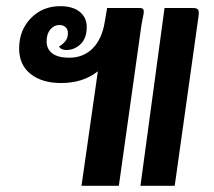

<svg xmlns="http://www.w3.org/2000/svg" viewBox="-20 -602 692 622"><path d="M436 -505 365 0H244L297 -371Q249 -333 178 -333Q116 -333 79 -362.5Q42 -392 42 -445Q42 -504 80 -543Q118 -582 175 -582Q216 -582 238.5 -563.5Q261 -545 261 -515Q261 -478 241 -459Q221 -440 195 -440Q178 -440 171 -451Q184 -459 192 -469Q200 -479 200 -495Q200 -507 192.5 -514Q185 -521 172 -521Q155 -521 143 -506.5Q131 -492 131 -468Q131 -443 149.5 -429Q168 -415 204 -415Q250 -415 280 -445Q310 -475 319 -529L327 -576H434Q446 -576 446 -564Q446 -560 442 -541Q438 -522 436 -505ZM624 -560Q624 -554 623 -547.5Q622 -541 621 -534L546 0H435L513 -576H605Q616 -576 620 -572.5Q624 -569 624 -560Z"/></svg>

Font: Krub
Style: Bold Italic
Weight: 700
Italic angle: -8°
Designer: Ekaluck Peanpanawate
Foundry: Cadson Demak Co.,Ltd.
Version: Version 1.000; ttfautohint (v1.6)